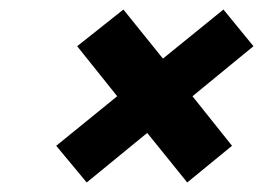

<svg xmlns="http://www.w3.org/2000/svg" viewBox="-20 -542 552 403"><path d="M239 -522 142 -445 226 -340 98 -236 162 -159 289 -263 373 -159 467 -236 384 -340 512 -445 449 -522 322 -419Z"/></svg>

Font: LT Wave Bold
Style: Italic
Weight: 700
Designer: Daniel Lyons
Version: Version 2.5 (Glyphs App)